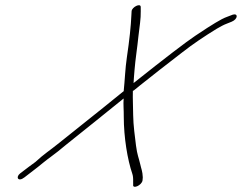

<svg xmlns="http://www.w3.org/2000/svg" viewBox="-20 -672 926 735"><path d="M871.4 -616 850.4 -608C836 -603 822 -595 805.1 -585C788.2 -575 763.3 -559 727.5 -535C691.7 -511 613.1 -451 491.3 -354C492.2 -368 493.1 -384 495 -404C498.2 -445 505.8 -491 510 -534C514.2 -571 519.5 -600 518.8 -629L518.7 -645C519 -662 484.7 -645 483.8 -629L482.9 -613C481.2 -573 475.6 -519 465.6 -452C459.4 -411 457.8 -363 453.6 -324H454.6C436.7 -310 411.3 -289 378 -262C321.4 -216 258.2 -167 206.6 -125C168.3 -94 148.9 -83 115.6 -52C101.7 -42 82.8 -28 56.9 -8C39 6 49.2 26 73.6 7C112.8 -24 111.3 -21 145.1 -49C168.5 -68 181.4 -76 201.3 -92L233.1 -118C304.2 -175 378.2 -234 453.3 -295C451.5 -271 454.1 -252 453.8 -225C453.9 -146 468 -61 486.4 -7C489 0 490.1 10 489.7 23L489.8 35C486.9 53 522.3 38 525.6 19L526.6 7C525.9 -16 520.3 -27 516.7 -44C511 -69 505.4 -78 500.6 -115C496.9 -146 490.1 -193 489.8 -231C489.5 -271 487.8 -290 488.6 -324C491.6 -324 501.5 -334 515.9 -345C565.6 -385 613.8 -422 677 -471C717.7 -503 762.5 -533 809.8 -562C823.7 -570 836.2 -577 847.1 -581L867.1 -589C891 -599 892.3 -622 871.4 -616Z"/></svg>

Font: MewTooHand
Style: UltimateIta
Weight: 400
Designer: Mew Too, Robert Jablonski
Version: Version 0.77